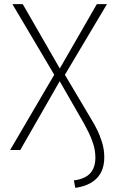

<svg xmlns="http://www.w3.org/2000/svg" viewBox="-20 -725 577 928"><path d="M344 183 337 147Q391 140 416 112.5Q441 85 441 37Q441 3 431 -28.5Q421 -60 408 -85.5Q395 -111 386 -128L263 -342H274L78 0H29L244 -367L245 -359L40 -705H90L273 -387H265L448 -705H497L291 -359V-368L424 -144Q434 -128 448 -100.5Q462 -73 473 -38Q484 -3 484 35Q484 99 448.5 136Q413 173 344 183Z"/></svg>

Font: Nunito Sans 10pt Condensed ExtraLight
Style: Regular
Weight: 250
Width: 3
Designer: Vernon Adams
Foundry: Vernon Adams
Version: Version 3.101;gftools[0.9.27]